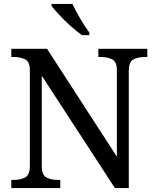

<svg xmlns="http://www.w3.org/2000/svg" viewBox="-20 -964 803 984"><path d="M38 0V-42H51Q85 -42 109 -54.5Q133 -67 133 -114V-604Q133 -648 108.5 -660Q84 -672 51 -672H38V-714H221L579 -161V-604Q579 -648 554.5 -660Q530 -672 497 -672H484V-714H735V-672H722Q688 -672 664 -659.5Q640 -647 640 -600V0H569L194 -576V-114Q194 -67 218 -54.5Q242 -42 276 -42H289V0ZM400 -784Q374 -802 342 -830.5Q310 -859 283.5 -888Q257 -917 244 -934V-944H351Q367 -910 391.5 -868Q416 -826 438 -797V-784Z"/></svg>

Font: NotoSerif-Regular
Style: Regular
Weight: 400
Designer: Monotype Design Team
Foundry: Monotype Imaging Inc.
Version: Version 2.007; ttfautohint (v1.8) -l 8 -r 50 -G 200 -x 14 -D